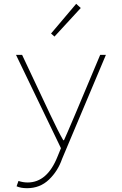

<svg xmlns="http://www.w3.org/2000/svg" viewBox="-20 -766 640 1008"><path d="M122 222Q89 222 67 212L77 184Q101 192 125 192Q228 192 282 56L300 12L64 -478H96L244 -164Q286 -75 312 -30H316Q326 -51 374 -164L506 -478H536L306 68Q284 132 237 177Q190 222 122 222ZM266 -574 248 -590 380 -746 404 -724Z"/></svg>

Font: TypoPRO Source Code Pro
Style: Regular
Weight: 200
Monospace: yes
Designer: Paul D. Hunt, Teo Tuominen
Foundry: Adobe Systems Incorporated
Version: Version 2.010;PS 1.0;hotconv 1.0.84;makeotf.lib2.5.63406